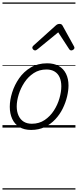

<svg xmlns="http://www.w3.org/2000/svg" viewBox="-20 -1030 629 1550"><path d="M231 19Q175 19 136.5 -4.5Q98 -28 78.5 -70.5Q59 -113 59 -168Q59 -222 78 -283Q97 -344 134.5 -398Q172 -452 228.5 -485.5Q285 -519 361 -519Q416 -519 454.5 -497Q493 -475 513 -434.5Q533 -394 533 -340Q533 -299 521.5 -250.5Q510 -202 486.5 -154Q463 -106 426.5 -67Q390 -28 341.5 -4.5Q293 19 231 19ZM237 -31Q296 -31 340.5 -61Q385 -91 415 -137.5Q445 -184 460 -236.5Q475 -289 475 -333Q475 -375 461.5 -405.5Q448 -436 421 -452.5Q394 -469 355 -469Q297 -469 252.5 -440Q208 -411 177.5 -365Q147 -319 131 -267Q115 -215 115 -171Q115 -129 129.5 -97Q144 -65 171 -48Q198 -31 237 -31ZM263 -623Q255 -623 248 -630Q241 -637 241 -645Q241 -650 243.5 -654Q246 -658 250 -662L431 -825Q439 -832 446 -834.5Q453 -837 461 -837Q468 -837 474.5 -834Q481 -831 485 -823L575 -660Q578 -655 579.5 -651Q581 -647 581 -644Q581 -635 572 -629Q563 -623 556 -623Q550 -623 545.5 -626Q541 -629 538 -634L450 -769L285 -634Q278 -629 273.5 -626Q269 -623 263 -623ZM0 490H589V500H0ZM0 -20H589V0H0ZM0 -505H589V-500H0ZM0 -1010H589V-1000H0Z"/></svg>

Font: Playwrite US Trad Guides
Style: Regular
Weight: 400
Designer: Veronika Burian, José Scaglione
Foundry: TypeTogether
Version: Version 1.003